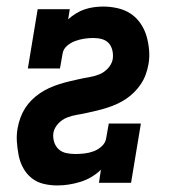

<svg xmlns="http://www.w3.org/2000/svg" viewBox="-20 -558 540 586"><path d="M155 8Q133 8 112.5 3Q92 -2 76.5 -14.5Q61 -27 51 -45Q41 -63 37 -83.5Q33 -104 31.5 -125.5Q30 -147 34 -168Q37 -184 42.5 -199Q48 -214 56.5 -227.5Q65 -241 76.5 -252.5Q88 -264 102 -273.5Q116 -283 130.5 -289.5Q145 -296 160.5 -301Q176 -306 191 -309.5Q206 -313 221.5 -316.5Q237 -320 252.5 -322.5Q268 -325 283 -331Q298 -337 309.5 -349.5Q321 -362 324 -377Q326 -391 323 -404Q320 -417 312 -426Q304 -435 291.5 -438.5Q279 -442 265 -442Q251 -442 237.5 -440Q224 -438 210 -433Q196 -428 184.5 -418Q173 -408 171 -394L163 -349H65L95 -530H193L188 -499Q199 -509 212 -517Q225 -525 238.5 -529.5Q252 -534 266.5 -536Q281 -538 295 -538Q317 -538 339 -533Q361 -528 378.5 -516.5Q396 -505 408.5 -487Q421 -469 427 -448.5Q433 -428 435 -405.5Q437 -383 433 -361Q430 -345 424.5 -330Q419 -315 410 -301.5Q401 -288 389.5 -276.5Q378 -265 364.5 -256Q351 -247 336.5 -240.5Q322 -234 306.5 -229Q291 -224 276 -220.5Q261 -217 245.5 -213.5Q230 -210 214.5 -207.5Q199 -205 184 -199Q169 -193 157.5 -180.5Q146 -168 143 -153Q141 -139 145 -125.5Q149 -112 158.5 -103Q168 -94 181.5 -91Q195 -88 209 -88Q223 -88 237 -89.5Q251 -91 265 -96Q279 -101 290.5 -111.5Q302 -122 304 -136L312 -181H410L380 0H282L288 -40Q261 -14 225.5 -3Q190 8 155 8Z"/></svg>

Font: Iosevka Curly Slab Oblique
Style: Bold
Weight: 700
Italic angle: -9°
Monospace: yes
Designer: Belleve Invis
Foundry: Belleve Invis
Version: Version 11.1.0; ttfautohint (v1.8.3)